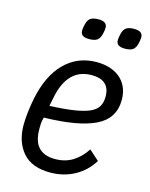

<svg xmlns="http://www.w3.org/2000/svg" viewBox="-111 -790 682 873"><g transform="rotate(15 230.0 -353.0)"><path d="M210 12Q123 12 80.5 -37.5Q38 -87 38 -167Q38 -193 42 -227Q46 -261 52 -291Q75 -406 136 -467Q197 -528 287 -528Q319 -528 347 -519.5Q375 -511 395.5 -494Q416 -477 428 -451.5Q440 -426 440 -391Q440 -303 359.5 -264Q279 -225 118 -222Q113 -203 112.5 -190.5Q112 -178 112 -168Q112 -108 138.5 -80.5Q165 -53 215 -53Q264 -53 300 -76Q336 -99 360 -137L407 -95Q376 -44 324.5 -16Q273 12 210 12ZM280 -465Q223 -465 188 -430Q153 -395 139 -329L129 -280Q198 -283 243.5 -290Q289 -297 316 -309Q343 -321 354 -340Q365 -359 365 -386Q365 -410 358 -425Q351 -440 339 -449Q327 -458 311.5 -461.5Q296 -465 280 -465ZM224 -620Q184 -620 184 -649Q184 -660 188 -677Q193 -700 205.5 -709Q218 -718 244 -718Q284 -718 284 -689Q284 -678 280 -661Q275 -638 262.5 -629Q250 -620 224 -620ZM392 -620Q352 -620 352 -649Q352 -660 356 -677Q361 -700 373.5 -709Q386 -718 412 -718Q452 -718 452 -689Q452 -678 448 -661Q443 -638 430.5 -629Q418 -620 392 -620Z"/></g></svg>

Font: IBM Plex Sans Cond
Style: Italic
Weight: 400
Width: 3
Italic angle: -11°
Designer: Mike Abbink, Paul van der Laan, Pieter van Rosmalen
Foundry: Bold Monday
Version: Version 1.3